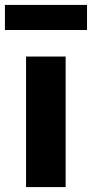

<svg xmlns="http://www.w3.org/2000/svg" viewBox="-42 -761 374 781"><path d="M64 0V-531H225V0ZM-22 -639V-741H312V-639Z"/></svg>

Font: Readex Pro
Style: Bold
Weight: 700
Designer: Bonnie Shaver-Troup, Thomas Jockin
Foundry: Lexend
Version: Version 1.203; ttfautohint (v1.8.3)